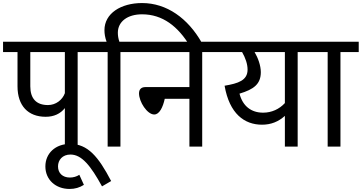

<svg xmlns="http://www.w3.org/2000/svg" viewBox="-40 -963 2376 1261"><path d="M-20 -689V-621H75V-396C75 -269 144 -196 260 -196C314 -196 357 -216 386 -253V0H470V-621H590V-689ZM386 -621V-351C370 -307 327 -273 275 -273C199 -273 159 -315 159 -396V-621Z M417 278C452 278 483 269 511 251L481 185C463 197 441 203 419 203C371 203 341 174 341 130C341 88 370 52 423 52C497 52 556 126 630 261L690 226C606 65 536 -18 420 -18C324 -18 258 44 258 130C258 217 325 278 417 278Z M550 -621H667V0H751V-621H871V-689H744C737 -710 734 -729 734 -748C734 -821 797 -869 893 -869C1028 -869 1129 -790 1207 -661L1285 -683C1194 -843 1055 -943 893 -943C754 -943 646 -875 646 -765C646 -741 650 -716 660 -689H550Z M801 -621H1204V-391H914C889 -391 873 -377 873 -350C873 -294 927 -211 973 -211C1007 -211 1030 -259 1042 -314H1204V0H1288V-621H1408V-689H801Z M1368 -689V-621H1550C1572 -583 1586 -542 1586 -506C1586 -435 1525 -415 1435 -400C1467 -216 1565 -144 1681 -144C1740 -144 1789 -164 1831 -202V0H1915V-621H2035V-689ZM1533 -348C1627 -376 1673 -411 1673 -489C1673 -533 1654 -584 1632 -621H1831V-286C1794 -246 1744 -223 1688 -223C1610 -223 1554 -266 1533 -348Z M1995 -621H2112V0H2196V-621H2316V-689H1995Z"/></svg>

Font: FiraGO Unicode
Style: Regular
Weight: 400
Designer: bBox Type
Foundry: bBox Type GmbH
Version: Version 1.001;PS 001.001;hotconv 1.0.88;makeotf.lib2.5.64775